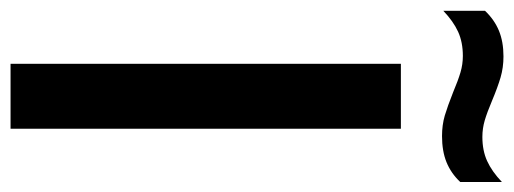

<svg xmlns="http://www.w3.org/2000/svg" viewBox="-365 -649 974 364"><g transform="rotate(90 122.0 -467.0)"><path d="M61 0V-740H184V0ZM115 -839Q92.5 -848.5 77.2 -853Q62 -857.5 46 -857.5Q20 -857.5 0.2 -848.5Q-19.5 -839.5 -39.5 -820.5V-899.5Q-23 -917 -2 -925.8Q19 -934.5 47 -934.5Q68 -934.5 86.8 -929Q105.5 -923.5 130.5 -913Q153 -903.5 168.2 -899Q183.5 -894.5 199.5 -894.5Q225.5 -894.5 245.2 -903.5Q265 -912.5 285 -931.5V-852.5Q268.5 -835 247.5 -826.5Q226.5 -818 198 -818Q177 -818 159.2 -823.2Q141.5 -828.5 115 -839Z"/></g></svg>

Font: Encode Sans Condensed SemiBold
Style: Regular
Weight: 600
Width: 3
Designer: Multiple Designers
Foundry: Impallari Type
Version: Version 2.000